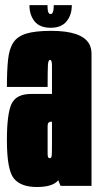

<svg xmlns="http://www.w3.org/2000/svg" viewBox="-20 -726 386 750"><path d="M216.5 0 207.5 -22Q186.5 4.5 124 4.5Q61.5 4.5 34.2 -28.8Q7 -62 7 -178Q7 -282 25.2 -320.5Q43.5 -359 101.5 -359H183V-470.5Q183 -492 175.5 -492Q168.5 -492 167.2 -472.2Q166 -452.5 166 -386.5H7Q7 -450.5 11.5 -493Q16 -535.5 32.2 -560Q48.5 -584.5 83.5 -595Q118.5 -605.5 180 -605.5Q299.5 -605.5 328.5 -554.5Q337.5 -538 337.5 -516Q337.5 -427 337.5 -287V0ZM183 -163.5V-250.5H179Q166 -250.5 166 -233.5V-124.5Q166 -108 174 -108Q181.5 -108 182.2 -119.8Q183 -131.5 183 -163.5ZM178 -617.5Q135.5 -617.5 115.2 -642.5Q95 -667.5 95 -706H165.5Q165.5 -686.5 168.5 -678.8Q171.5 -671 178 -671Q190 -671 190 -706H260.5Q260.5 -667.5 240 -642.5Q219.5 -617.5 178 -617.5Z"/></svg>

Font: Anybody UltraCondensed ExtraBold
Style: Regular
Weight: 800
Width: 1
Designer: Tyler Finck
Foundry: Etcetera Type Company
Version: Version 1.010; ttfautohint (v1.8.3) -l 8 -r 50 -G 200 -x 14 